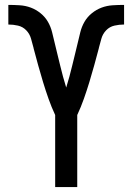

<svg xmlns="http://www.w3.org/2000/svg" viewBox="-20 -763 540 783"><path d="M205 0V-294Q190 -326 178 -360Q166 -394 155.5 -428.5Q145 -463 135.5 -497.5Q126 -532 117 -566V-567Q112 -586 106.5 -605.5Q101 -625 87 -639.5Q73 -654 53.5 -658.5Q34 -663 14 -663V-743Q37 -743 60.5 -741.5Q84 -740 105.5 -732Q127 -724 145.5 -709Q164 -694 175.5 -674Q187 -654 192.5 -631.5Q198 -609 203.5 -586Q209 -563 214.5 -540.5Q220 -518 225.5 -495.5Q231 -473 237 -450.5Q243 -428 250 -406Q257 -428 263 -450.5Q269 -473 274.5 -495.5Q280 -518 285.5 -540.5Q291 -563 296.5 -586Q302 -609 307.5 -631.5Q313 -654 324.5 -674Q336 -694 354.5 -709Q373 -724 394.5 -732Q416 -740 439.5 -741.5Q463 -743 486 -743V-663Q466 -663 446.5 -658.5Q427 -654 413 -639.5Q399 -625 393.5 -605.5Q388 -586 383 -567V-566Q374 -532 364.5 -497.5Q355 -463 344.5 -428.5Q334 -394 322 -360Q310 -326 295 -294V0Z"/></svg>

Font: Iosevka Term Medium
Style: Regular
Weight: 500
Monospace: yes
Designer: Belleve Invis
Foundry: Belleve Invis
Version: Version 26.3.1